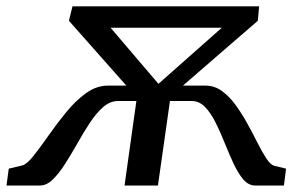

<svg xmlns="http://www.w3.org/2000/svg" viewBox="-77 -572 914 592"><path d="M-57 0 -50 -52 -8 -62Q7 -66.5 27.5 -92.8Q48 -119 73.2 -155Q98.5 -191 127.2 -226.2Q156 -261.5 188.2 -284.8Q220.5 -308 255.5 -308H312.5L135.5 -508L146.5 -552.5H722L718 -508L487 -308H557Q584.5 -308 607.5 -291.2Q630.5 -274.5 650 -247.5Q669.5 -220.5 686.2 -190Q703 -159.5 717.2 -131.2Q731.5 -103 744 -83.8Q756.5 -64.5 768 -61L805 -52L798.5 0H710Q689 0 673 -19Q657 -38 643.2 -67.5Q629.5 -97 616.2 -130.2Q603 -163.5 588.2 -193.2Q573.5 -223 555.5 -241.8Q537.5 -260.5 514.5 -260.5H447L410 0H307L343.5 -260.5H286.5Q262.5 -260.5 241 -241.8Q219.5 -223 200 -193.2Q180.5 -163.5 161.8 -130.2Q143 -97 124.2 -67.5Q105.5 -38 86.2 -19Q67 0 46 0ZM411.5 -313.5 607 -486.5H264Z"/></svg>

Font: Merriweather 24pt
Style: Italic
Weight: 400
Italic angle: -7.8°
Designer: Eben Sorkin
Foundry: Eben Sorkin
Version: Version 2.101